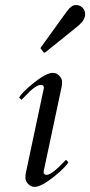

<svg xmlns="http://www.w3.org/2000/svg" viewBox="-20 -729 358 763"><path d="M154.3 -380.9Q154.3 -391.6 142.1 -391.6Q121.1 -391.6 78.1 -345.2Q69.3 -335.4 65.4 -332L56.2 -341.3Q65.9 -360.4 111.3 -397.5Q163.6 -439.5 189.9 -439.5Q204.6 -439.5 215.6 -428Q226.6 -416.5 226.6 -403.8Q226.6 -391.1 225.1 -384.8L153.3 -46.9V-44.9Q153.3 -34.2 165.5 -34.2Q185.1 -34.2 234.4 -85.9Q239.7 -91.3 242.2 -93.8L251.5 -84.5Q241.7 -65.4 196.3 -28.3Q144 13.7 117.7 13.7Q103 13.7 92 2.2Q81.1 -9.3 81.1 -21.7Q81.1 -34.2 82.5 -41L154.3 -378.9ZM142.6 -535.2Q140.6 -537.1 140.6 -538.1Q140.6 -539.1 142.6 -541L246.6 -685.1Q264.2 -709 281.2 -709Q298.3 -709 308.3 -698Q318.4 -687 318.4 -672.4Q318.4 -649.9 291.5 -627L160.2 -521Q157.7 -519.5 156.2 -519.5Q154.8 -519.5 153.3 -521Z"/></svg>

Font: Cardo-Italic
Style: Italic
Weight: 400
Italic angle: -12°
Designer: David J. Perry
Foundry: David J. Perry
Version: Version 0.991